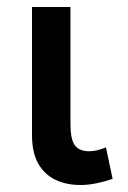

<svg xmlns="http://www.w3.org/2000/svg" viewBox="-20 -515 366 549"><path d="M210.5 14Q169.5 14 138.2 -1Q107 -16 89.2 -47.5Q71.5 -79 71.5 -128.5V-495H181.5V-160Q181.5 -116.5 194 -99.5Q206.5 -82.5 235.5 -82.5Q246 -82.5 258.2 -85.5Q270.5 -88.5 283 -93.5L302 -3.5Q278.5 4.5 255.2 9.2Q232 14 210.5 14Z"/></svg>

Font: Geologica Thin Roman
Style: Regular
Weight: 400
Version: Version 1.010;gftools[0.9.28]